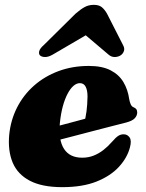

<svg xmlns="http://www.w3.org/2000/svg" viewBox="-20 -757 602 792"><path d="M118.5 -210.5Q118.5 -210.5 135.2 -215Q152 -219.5 178.8 -226.5Q205.5 -233.5 236.2 -241.8Q267 -250 296.5 -257.8Q326 -265.5 347 -271.5L327 -249.5Q333 -269.5 336.8 -297.2Q340.5 -325 341 -359Q341 -385 333.2 -399.5Q325.5 -414 309.5 -414Q296 -414 283 -402.8Q270 -391.5 258.8 -370.2Q247.5 -349 239.2 -318.8Q231 -288.5 227 -250Q220.5 -179.5 244 -143Q267.5 -106.5 319 -106.5Q344.5 -106.5 366 -115Q387.5 -123.5 406.5 -138.2Q425.5 -153 442 -172Q458 -190.5 468.5 -197Q479 -203.5 491.5 -203Q506 -202.5 514.8 -189.8Q523.5 -177 516 -149Q505 -106.5 470.8 -69Q436.5 -31.5 378.5 -8.2Q320.5 15 236.5 15Q153.5 15 103 -11.5Q52.5 -38 32.2 -86.5Q12 -135 18 -201Q24 -261.5 50.2 -313.2Q76.5 -365 120 -403.5Q163.5 -442 221 -463.5Q278.5 -485 346.5 -485Q401.5 -485 436.2 -467Q471 -449 489.2 -418.2Q507.5 -387.5 513 -348Q515 -336.5 519 -327.2Q523 -318 530 -315Q537.5 -312 541.8 -307Q546 -302 546 -293Q546 -280.5 536.2 -269.5Q526.5 -258.5 500 -251.5Q476 -245.5 439.2 -236Q402.5 -226.5 360 -215.5Q317.5 -204.5 275.8 -193.5Q234 -182.5 199.5 -173.8Q165 -165 144.2 -159.5Q123.5 -154 123.5 -154ZM392 -645.5H293.5L428 -531.5Q439.5 -521.5 453.5 -521.8Q467.5 -522 478 -529Q487.5 -535.5 491.2 -546.5Q495 -557.5 487.5 -571L421.5 -700.5Q411.5 -718 399.8 -727.5Q388 -737 367 -737Q345.5 -737 328.5 -727.5Q311.5 -718 291.5 -700.5L160.5 -571Q145 -557.5 142 -546.5Q139 -535.5 144.5 -529Q151.5 -522 165.5 -521.8Q179.5 -521.5 197 -531.5Z"/></svg>

Font: Fraunces Wonky
Style: Italic
Weight: 900
Italic angle: -16°
Version: Version 1.000;[b76b70a41]